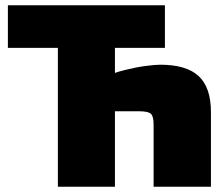

<svg xmlns="http://www.w3.org/2000/svg" viewBox="-20 -710 850 730"><path d="M589 -464Q689 -464 735.5 -420.5Q782 -377 782 -284V0H564V-237Q564 -267 554 -277Q544 -287 508 -287Q495 -287 479.5 -287Q464 -287 445 -287Q426 -287 401 -287L378 -418Q412 -433 453.5 -443.5Q495 -454 532 -459Q569 -464 589 -464ZM417 -690V0H200V-690ZM607 -690V-528H10V-690Z"/></svg>

Font: Exo 2 Black
Style: Regular
Weight: 900
Designer: Natanael Gama
Foundry: Natanael Gama
Version: Version 2.010